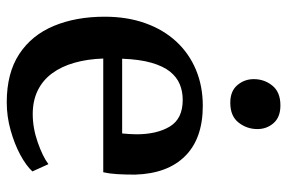

<svg xmlns="http://www.w3.org/2000/svg" viewBox="-161 -679 851 569"><g transform="rotate(90 264.5 -394.5)"><path d="M283 11Q196.5 11 140.2 -26Q84 -63 56.8 -128.5Q29.5 -194 29.5 -279Q29.5 -346 48.8 -399.8Q68 -453.5 103.2 -491.5Q138.5 -529.5 187 -549.8Q235.5 -570 293.5 -570Q390 -570 442.2 -518Q494.5 -466 497.5 -369.5Q497.5 -338.5 496 -315.5Q494.5 -292.5 490.5 -275H153.5Q155 -228 166 -189.5Q177 -151 197.5 -123.2Q218 -95.5 248.2 -80.8Q278.5 -66 318 -66Q359.5 -66 401.8 -80.8Q444 -95.5 466.5 -112.5L488 -65Q471 -46.5 439 -29.2Q407 -12 366.2 -0.5Q325.5 11 283 11ZM154 -331H375.5Q376.5 -340 377.2 -352Q378 -364 378 -373.5Q378 -434 355 -472.2Q332 -510.5 276 -510.5Q251 -510.5 229.8 -501.8Q208.5 -493 192.2 -472.8Q176 -452.5 166 -417.8Q156 -383 154 -331ZM284 -651.5Q250 -651.5 232.2 -672.5Q214.5 -693.5 214.5 -721Q214.5 -752.5 233.8 -776.2Q253 -800 292 -800H293Q327 -800 344.8 -779.8Q362.5 -759.5 362.5 -732Q362.5 -700.5 343.2 -676Q324 -651.5 285 -651.5Z"/></g></svg>

Font: Merriweather SemiBold
Style: Regular
Weight: 600
Version: Version 2.100